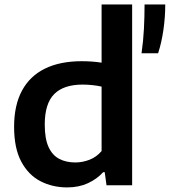

<svg xmlns="http://www.w3.org/2000/svg" viewBox="-20 -828 758 858"><path d="M280 9.5Q214.5 9.5 160.8 -18.2Q107 -46 75 -105.8Q43 -165.5 43 -261.5Q43 -357 78 -422.5Q113 -488 180.5 -521.2Q248 -554.5 345.5 -554.5Q369 -554.5 392 -552.8Q415 -551 434 -548V-808H570.5V0H456L448 -58.5H441Q413.5 -28 372.8 -9.2Q332 9.5 280 9.5ZM316.5 -102Q348.5 -102 379.8 -114Q411 -126 434 -153V-441Q416.5 -445 394.2 -447.5Q372 -450 349.5 -450Q264.5 -450 222.2 -407.5Q180 -365 180 -271.5Q180 -208 197 -171Q214 -134 244.8 -118Q275.5 -102 316.5 -102ZM612.5 -590Q620.5 -645.5 623.2 -699.5Q626 -753.5 626 -808H718.5Q718.5 -751.5 710.2 -694.2Q702 -637 686.5 -590Z"/></svg>

Font: Encode Sans SemiExpanded SemiBold
Style: Regular
Weight: 600
Width: 6
Designer: Multiple Designers
Foundry: Impallari Type
Version: Version 3.002